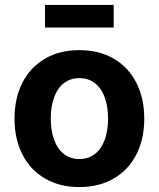

<svg xmlns="http://www.w3.org/2000/svg" viewBox="-20 -759 653 790"><path d="M39.7 -270.6Q39.7 -354.8 72.2 -418.6Q104.6 -482.4 165 -517.6Q225.3 -552.7 306.7 -552.7Q387.8 -552.7 448.1 -517.6Q508.5 -482.4 541 -418.6Q573.6 -354.8 573.6 -270.6Q573.6 -186.8 541 -123.2Q508.5 -59.6 448.1 -24.5Q387.8 10.7 306.7 10.7Q225.5 10.7 165.2 -24.5Q104.8 -59.6 72.3 -123.2Q39.7 -186.8 39.7 -270.6ZM424.6 -271.1Q424.6 -319.9 411.3 -357.4Q397.9 -395 371.3 -416.2Q344.7 -437.5 306.7 -437.5Q268.7 -437.5 242.2 -416.3Q215.6 -395.2 202.3 -357.5Q188.9 -319.9 188.9 -271.1Q188.9 -222.6 202.3 -185Q215.6 -147.4 242.2 -126Q268.7 -104.6 306.7 -104.6Q344.7 -104.6 371.3 -126Q397.9 -147.4 411.3 -185Q424.6 -222.6 424.6 -271.1ZM447.8 -645.8H165.1V-738.8H447.8Z"/></svg>

Font: Raveo Variable
Style: Regular
Weight: 400
Designer: Jakub Foglar, Rasmus Andersson (Inter)
Foundry: Jakubfoglar.com
Version: Version 1.000;Glyphs 3.2.3 (3260)